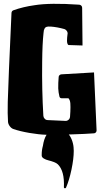

<svg xmlns="http://www.w3.org/2000/svg" viewBox="-20 -716 558 1027"><path d="M421.4 -472.7 347.7 -475.1H347.2Q346.7 -475.1 345.9 -475.6Q345.2 -476.1 344.2 -476.8Q343.3 -477.5 342.3 -479.2Q341.3 -481 340.6 -483.2Q339.8 -485.4 339.1 -489Q338.4 -492.7 338.4 -497.1Q338.4 -513.7 341.3 -534.2Q341.3 -534.7 341.6 -535.9Q341.8 -537.1 341.8 -537.6Q341.8 -544.9 336.7 -551.5Q331.5 -558.1 324.7 -560.5Q285.6 -571.3 252.9 -573.7H250.5Q238.3 -574.7 230.5 -572.8Q222.7 -570.8 219.2 -564.7Q215.8 -558.6 214.8 -554.4Q213.9 -550.3 212.9 -540Q206.5 -482.9 205.6 -385.7Q203.6 -234.4 211.9 -96.7Q212.4 -87.9 218.8 -81.1Q225.1 -74.2 233.9 -73.7L330.6 -69.3H331.5Q340.3 -69.3 346.9 -75.4Q353.5 -81.5 354.5 -89.8Q356.9 -120.6 356.9 -143.1Q357.4 -166.5 353.3 -178.2Q349.1 -189.9 344.7 -190.4H340.8H310.1Q300.3 -190.4 297.9 -199.7Q292.5 -221.7 291.5 -243.2Q291 -271.5 293.9 -305.2Q294.4 -310.5 298.6 -314.2Q302.7 -317.9 308.1 -318.4L482.9 -328.6L496.6 -19V-18.1Q496.6 -12.2 492.7 -7.8Q488.8 -3.4 482.9 -2.9Q442.4 0.5 348.1 3.4Q359.9 18.1 366.9 39.8Q374 61.5 374 82.5Q374 84 374.3 86.9Q374.5 89.8 374.5 90.8Q374.5 133.3 362.3 191.2Q350.1 249 333 288.1Q331.5 291 327.6 291Q321.8 291 321.8 285.2Q325.7 199.2 289.6 163.1Q282.7 156.2 267.8 150.6Q252.9 145 239.3 141.8Q225.6 138.7 214.6 132.1Q203.6 125.5 203.1 116.7V109.9Q203.1 86.4 209.5 64Q214.8 27.8 229 4.9Q189 3.9 137.7 -4.9Q86.4 -13.7 51.3 -25.9Q40.5 -29.8 32.2 -41Q23.9 -52.2 22.9 -64Q20 -106.4 21.5 -169.9Q24.4 -277.8 41.5 -647Q42.5 -657.7 51.8 -661.1Q104 -679.7 164.1 -688Q247.1 -701.7 403.8 -690.9Q410.2 -690.4 414.8 -685.8Q419.4 -681.2 419.4 -674.3Z"/></svg>

Font: Some Time Later
Style: Regular
Weight: 400
Version: Version 003.300